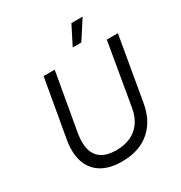

<svg xmlns="http://www.w3.org/2000/svg" viewBox="-206 -1046 1130 1200"><g transform="rotate(-30 359.0 -446.0)"><path d="M95 -284 168 -700H248L175 -284Q163 -215 176.5 -167.5Q190 -120 228.5 -95.5Q267 -71 330 -71Q391 -71 436 -92Q481 -113 509 -153Q537 -193 547 -250L624 -700H704L625 -243Q611 -161 571 -105Q531 -49 469.5 -20.5Q408 8 327 8Q239 8 181.5 -26.5Q124 -61 101.5 -126.5Q79 -192 95 -284ZM477 -764H415L484 -900H565Z"/></g></svg>

Font: Fixel Italic Variable 20240409 Display Thin
Style: Italic
Weight: 100
Italic angle: -10°
Designer: AlfaBravo + MacPaw
Foundry: Kyrylo Tkachov, Marchela Mozhyna, Serhii Makarenko, Maria Weinstein, Zakhar Kryvoshyya
Version: Version 1.211;Glyphs 3.2 (3225)